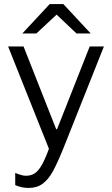

<svg xmlns="http://www.w3.org/2000/svg" viewBox="-20 -740 552 946"><path d="M257 -103H261L422 -511H492L295 -16Q264 61 241.5 102.5Q219 144 190.5 165Q162 186 121 186Q86 186 55 172V112Q89 126 107 126Q134 126 152 113.5Q170 101 186 73Q202 45 221 -7L20 -511H96ZM427 -575H357L259 -668L159 -575H90L225 -720H292Z"/></svg>

Font: Chivo Light
Style: Regular
Weight: 300
Designer: Hector Gatti
Foundry: Omnibus-Type
Version: Version 1.007